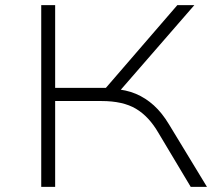

<svg xmlns="http://www.w3.org/2000/svg" viewBox="-20 -725 843 745"><path d="M140 0V-705H194V-384H403L377 -368L668 -705H734L435 -361L420 -380Q469 -377 507 -361Q545 -345 577 -316Q609 -287 636 -242L783 0H720L595 -209Q558 -273 507.5 -303Q457 -333 374 -333H194V0Z"/></svg>

Font: Nunito Sans 7pt Expanded ExtraLight
Style: Regular
Weight: 250
Width: 7
Designer: Vernon Adams
Foundry: Vernon Adams
Version: Version 3.101;gftools[0.9.27]